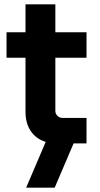

<svg xmlns="http://www.w3.org/2000/svg" viewBox="-20 -658 457 881"><path d="M242 0Q174 0 135.5 -39Q97 -78 97 -145V-393H10V-510H97V-638H234V-510H377V-393H234V-149Q234 -136 243.5 -126.5Q253 -117 266 -117H377V0ZM100 203 197 -24H328L231 203Z"/></svg>

Font: MuseoModerno SemiBold
Style: Regular
Weight: 600
Designer: Pablo Cosgaya, Héctor Gatti, Marcela Romero, and the Authors of The MuseoModerno Project.
Foundry: Omnibus-Type Team
Version: Version 1.001